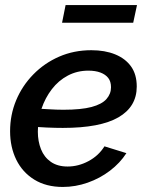

<svg xmlns="http://www.w3.org/2000/svg" viewBox="-20 -731 585 761"><path d="M229 10Q163 10 116 -19Q69 -48 44.5 -98Q20 -148 20 -211Q20 -276 44 -333.5Q68 -391 112 -436Q156 -481 214.5 -506.5Q273 -532 342 -532Q396 -532 436.5 -515.5Q477 -499 499.5 -467.5Q522 -436 522 -388Q522 -308 449.5 -266Q377 -224 229 -224Q201 -224 166 -225.5Q131 -227 87 -231L102 -302Q142 -300 173 -298Q204 -296 231 -296Q302 -296 343 -307Q384 -318 402 -338.5Q420 -359 420 -385Q420 -408 409 -422Q398 -436 378 -443.5Q358 -451 330 -451Q286 -451 249 -431.5Q212 -412 185.5 -377.5Q159 -343 144.5 -300Q130 -257 130 -209Q130 -171 142.5 -139.5Q155 -108 181.5 -89.5Q208 -71 248 -71Q291 -71 331 -92.5Q371 -114 394 -151L481 -124Q456 -85 416 -54.5Q376 -24 327.5 -7Q279 10 229 10ZM226 -641 240 -711H523L508 -641Z"/></svg>

Font: Raleway Thin SemiBold
Style: Italic
Weight: 600
Italic angle: -12°
Version: Version 4.026